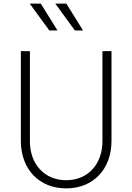

<svg xmlns="http://www.w3.org/2000/svg" viewBox="-20 -1027 730 1059"><path d="M345 12C494 12 595 -93 595 -251V-745H545V-247C545 -121 464 -33 345 -33C226 -33 145 -121 145 -247V-745H95V-251C95 -93 196 12 345 12ZM144 -1007 252 -859H297L205 -1007ZM285 -1007 393 -859H438L346 -1007Z"/></svg>

Font: Mluvka ExtraLight
Style: Regular
Weight: 200
Designer: Modified by Jiří Krblich, Original typeface by Gumpita Rahayu
Foundry: Gumpita Rahayu & Jiří Krblich
Version: Version 2.000;Glyphs 3.1.1 (3134)